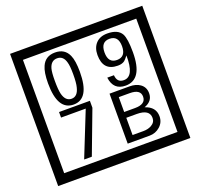

<svg xmlns="http://www.w3.org/2000/svg" viewBox="-170 -1151 1496 1433"><g transform="rotate(-20 577.5 -435.0)"><path d="M1103 90H53V-960H1103ZM1028 15V-885H128V15ZM497 -656Q497 -442 371 -442Q244 -442 244 -656Q244 -744 265 -789Q294 -855 371 -855Q448 -855 477 -789Q497 -745 497 -656ZM444 -656Q444 -723 435 -752Q420 -809 371 -809Q322 -809 306 -752Q298 -723 298 -656Q298 -587 306 -553Q322 -488 371 -488Q419 -488 435 -554Q444 -587 444 -656ZM919 -658Q919 -442 784 -442Q687 -442 674 -545H727Q731 -485 785 -485Q868 -485 865 -652Q844 -625 834 -617Q814 -602 780 -602Q663 -602 663 -728Q663 -786 695.5 -820.5Q728 -855 786 -855Q870 -855 898 -805Q919 -766 919 -658ZM858 -728Q858 -812 788 -812Q719 -812 719 -728Q719 -644 788 -644Q858 -644 858 -728ZM493 -372 364 -30H303L444 -383H248V-427H493ZM942 -141Q942 -93 906.5 -61.5Q871 -30 823 -30H649V-427H808Q859 -427 891 -404Q928 -378 928 -329Q928 -266 860 -242Q942 -216 942 -141ZM877 -321Q877 -379 792 -379H705V-261H791Q877 -261 877 -321ZM889 -147Q889 -215 788 -215H705V-78H791Q828 -78 855 -93Q889 -112 889 -147Z"/></g></svg>

Font: Unicode BMP Fallback SIL
Style: Regular
Weight: 400
Foundry: NRSI, SIL International
Version: Version 5.1 Based on Unicode 5.1